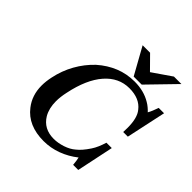

<svg xmlns="http://www.w3.org/2000/svg" viewBox="-217 -992 1166 1166"><g transform="rotate(45 366.0 -408.5)"><path d="M617 -827H681L513 -654H444L348 -827H412L495 -743ZM657 -253 607 -15H563Q561 -35 559.5 -47Q558 -59 555 -70Q507 -32 450.5 -11Q394 10 334 10Q201 10 134 -77Q87 -137 87 -220Q87 -257 96 -298Q111 -370 146 -432.5Q181 -495 232 -543Q284 -589 343.5 -613Q403 -637 470 -637Q550 -637 609 -601Q623 -593 636.5 -581.5Q650 -570 658 -561Q666 -575 672.5 -591Q679 -607 686 -627H732L677 -371H637Q638 -390 638 -408Q638 -493 606 -531Q564 -586 476 -586Q385 -586 320 -511.5Q255 -437 226 -297Q216 -252 216 -214Q216 -154 241 -111Q282 -43 368 -43Q404 -43 443.5 -56Q483 -69 509 -92Q539 -115 572 -165Q584 -183 593.5 -205Q603 -227 611 -253Z"/></g></svg>

Font: New Athena Unicode
Style: Bold Italic
Weight: 700
Designer: J. Rusten 1997; rev. by R. Hancock 2001, 2002, rev. by D. Mastronarde 2002-2021
Foundry: Society for Classical Studies (formerly American Philological Association)
Version: Version 5.008